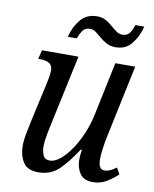

<svg xmlns="http://www.w3.org/2000/svg" viewBox="-83 -793 693 866"><g transform="rotate(10 263.0 -360.0)"><path d="M401 10Q360 10 342 -16.5Q324 -43 324 -79Q324 -94 328 -125H323Q284 -65 246.5 -28Q209 9 151 9Q101 9 81.5 -22.5Q62 -54 62 -96Q62 -122 68 -153.5Q74 -185 80 -212L119 -387Q123 -404 126 -422.5Q129 -441 129 -453Q129 -476 114 -485.5Q99 -495 71 -495H63L73 -536H240L176 -237Q169 -207 162 -170.5Q155 -134 155 -110Q155 -87 163 -69.5Q171 -52 194 -52Q216 -52 241 -72.5Q266 -93 289 -127Q312 -161 329.5 -202Q347 -243 356 -284L409 -536H500L430 -205Q425 -182 420.5 -151Q416 -120 416 -98Q416 -51 443 -51Q457 -51 469.5 -56.5Q482 -62 498 -74L514 -45Q494 -26 465.5 -8Q437 10 401 10ZM397 -607Q373 -607 355.5 -616.5Q338 -626 324 -638Q310 -650 297.5 -659.5Q285 -669 271 -669Q247 -669 236 -652.5Q225 -636 218 -616H177Q189 -664 217 -697Q245 -730 291 -730Q315 -730 332 -720.5Q349 -711 363 -698.5Q377 -686 390 -677Q403 -668 417 -668Q440 -668 451 -684Q462 -700 468 -721H509Q497 -674 470 -640.5Q443 -607 397 -607Z"/></g></svg>

Font: Noto Serif Condensed
Style: Italic
Weight: 400
Width: 3
Italic angle: -12°
Designer: Monotype Design Team
Foundry: Monotype Imaging Inc.
Version: Version 2.014; ttfautohint (v1.8.4.7-5d5b)